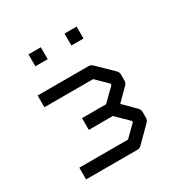

<svg xmlns="http://www.w3.org/2000/svg" viewBox="-143 -781 826 850"><g transform="rotate(-30 270.0 -355.5)"><path d="M58 -52V-112H307L364 -168V-174L301 -236H178V-296H301L364 -358V-365L307 -421H58V-481H320Q330 -481 341 -470L415 -398Q424 -389 424 -377V-346Q424 -334 415 -325L356 -266L415 -207Q424 -198 424 -186V-156Q424 -144 415 -135L341 -61Q332 -52 320 -52ZM114 -659H177V-598H114ZM298 -659H360V-598H298Z"/></g></svg>

Font: 3270 Nerd Font
Style: Regular
Weight: 400
Monospace: yes
Version: Version 3.0.1;Nerd Fonts 3.3.0